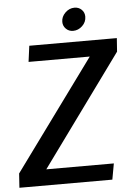

<svg xmlns="http://www.w3.org/2000/svg" viewBox="-77 -949 690 994"><g transform="rotate(-5 268.0 -452.0)"><path d="M98 -728H553L548 -658L130 -83H481L466 0H-17L-12 -74L405 -645H87ZM400 -853Q400 -825 379 -805Q358 -785 331 -785Q309 -785 294 -800Q279 -815 279 -836Q279 -863 300 -883.5Q321 -904 348 -904Q370 -904 385 -889.5Q400 -875 400 -853Z"/></g></svg>

Font: Rosario SemiBold
Style: Italic
Weight: 600
Italic angle: -8.05°
Designer: Hector Gatti
Foundry: Omnibus Type
Version: Version 1.101; ttfautohint (v1.8.1.43-b0c9)